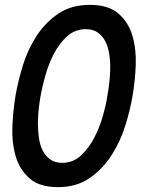

<svg xmlns="http://www.w3.org/2000/svg" viewBox="-20 -760 640 790"><path d="M236 -90Q281 -90 313.5 -120.5Q346 -151 368 -193.5Q390 -236 403.5 -284Q417 -332 422 -367Q426 -389 429.5 -418Q433 -447 433.5 -477.5Q434 -508 429.5 -537.5Q425 -567 413.5 -589.5Q402 -612 382.5 -626Q363 -640 333 -640Q288 -640 255 -609.5Q222 -579 200.5 -536.5Q179 -494 166 -447Q153 -400 147 -366Q143 -343 139.5 -313.5Q136 -284 136 -253.5Q136 -223 140 -193.5Q144 -164 155.5 -141Q167 -118 186.5 -104Q206 -90 236 -90ZM218 10Q142 10 101 -26.5Q60 -63 44 -119Q28 -175 31 -241Q34 -307 44 -367Q54 -425 74 -490.5Q94 -556 130 -611.5Q166 -667 219.5 -703.5Q273 -740 350 -740Q426 -740 467.5 -704Q509 -668 525 -612.5Q541 -557 538.5 -492Q536 -427 526 -369Q516 -308 495 -241.5Q474 -175 437.5 -119Q401 -63 347.5 -26.5Q294 10 218 10Z"/></svg>

Font: Maple Mono Medium
Style: Italic
Weight: 500
Italic angle: -10°
Monospace: yes
Designer: subframe7536
Version: Version 7.000